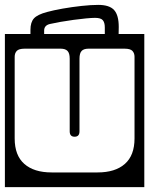

<svg xmlns="http://www.w3.org/2000/svg" viewBox="-40 -745 610 785"><path d="M445.5 -635Q445.5 -620.5 445 -606H550V20H-20V-606H84.5Q84.5 -614.5 84.5 -623Q84.5 -654 98.8 -669.8Q113 -685.5 152.5 -696Q178 -703 216.2 -709.8Q254.5 -716.5 293.8 -720.8Q333 -725 361.5 -725Q407.5 -725 426.5 -704Q445.5 -683 445.5 -635ZM140.5 -620V-606H388.5V-633Q388.5 -652.5 380.5 -662.2Q372.5 -672 348.5 -672Q336 -672 312.2 -669.8Q288.5 -667.5 260.8 -663.8Q233 -660 207.2 -655.5Q181.5 -651 164.5 -647Q140.5 -641.5 140.5 -620ZM61 -546Q37 -546 28.5 -536.8Q20 -527.5 20 -513V-179Q20 -109.5 59.5 -74.8Q99 -40 171 -40H359Q431 -40 470.5 -74.8Q510 -109.5 510 -179V-513Q510 -527.5 501.5 -536.8Q493 -546 469 -546H322Q302.5 -546 293.8 -536.8Q285 -527.5 285 -505V-208Q285 -186 265 -186Q245 -186 245 -208V-505Q245 -527.5 236 -536.8Q227 -546 208 -546Z"/></svg>

Font: Honk Rounded
Style: Regular
Weight: 400
Designer: Noopur Datye & Yesha Goshar
Foundry: Ek Type
Version: Version 1.000